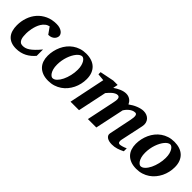

<svg xmlns="http://www.w3.org/2000/svg" viewBox="144 -1307 2126 2126"><g transform="rotate(45 1207.0 -244.0)"><path d="M450.2 -425.8Q450.2 -417 445.8 -403.8Q441.4 -390.6 430.4 -378.4Q419.4 -366.2 400.9 -357.7Q382.3 -349.1 354 -349.1L298.8 -426.8Q270.5 -420.4 250 -403.3Q229.5 -386.2 215.3 -363.3Q201.2 -340.3 192.1 -314Q183.1 -287.6 178.2 -263.2Q173.3 -238.8 171.6 -219Q169.9 -199.2 169.9 -189Q169.9 -166 171.9 -143.3Q173.8 -120.6 180.9 -102.5Q188 -84.5 201.9 -73.2Q215.8 -62 240.2 -62Q258.8 -62 277.8 -67.4Q296.9 -72.8 319.1 -87.4Q341.3 -102.1 367.9 -127.7Q394.5 -153.3 428.2 -193.8V-94.2Q407.7 -69.8 384.3 -50.3Q360.8 -30.8 333.7 -16.8Q306.6 -2.9 275.6 4.6Q244.6 12.2 209 12.2Q163.1 12.2 129.9 -1.5Q96.7 -15.1 75.2 -40Q53.7 -64.9 43.5 -100.1Q33.2 -135.3 33.2 -178.2Q33.2 -243.2 53.5 -301.5Q73.7 -359.9 112.5 -404.1Q151.4 -448.2 207.3 -474.1Q263.2 -500 335 -500Q364.7 -500 386.5 -492.9Q408.2 -485.8 422.4 -474.9Q436.5 -463.9 443.4 -450.9Q450.2 -438 450.2 -425.8Z M858.9 -307.1Q858.9 -343.8 851.6 -370.1Q844.2 -396.5 833.7 -413.6Q823.2 -430.7 811.3 -438.7Q799.3 -446.8 790 -446.8Q774.9 -446.8 759 -436.8Q743.2 -426.8 728.3 -408.9Q713.4 -391.1 700.2 -366.5Q687 -341.8 677 -312.7Q667 -283.7 661.4 -251.2Q655.8 -218.8 655.8 -185.1Q655.8 -146.5 663.3 -119.4Q670.9 -92.3 681.9 -75.4Q692.9 -58.6 704.6 -50.8Q716.3 -43 725.1 -43Q751.5 -43 775.6 -66.9Q799.8 -90.8 818.4 -128.9Q836.9 -167 847.9 -213.9Q858.9 -260.7 858.9 -307.1ZM1002.9 -303.2Q1002.9 -263.7 994.1 -225.1Q985.4 -186.5 968.3 -151.6Q951.2 -116.7 926.3 -86.7Q901.4 -56.6 869.1 -34.7Q836.9 -12.7 797.6 -0.2Q758.3 12.2 712.9 12.2Q661.6 12.2 624 -2.4Q586.4 -17.1 561.8 -42.7Q537.1 -68.4 525.1 -103.8Q513.2 -139.2 513.2 -181.2Q513.2 -220.2 521.7 -259Q530.3 -297.9 546.6 -333.5Q563 -369.1 587.4 -399.4Q611.8 -429.7 643.8 -452.1Q675.8 -474.6 715.1 -487.3Q754.4 -500 800.8 -500Q846.7 -500 884 -487.5Q921.4 -475.1 947.8 -450.4Q974.1 -425.8 988.5 -388.9Q1002.9 -352.1 1002.9 -303.2Z M1857.4 -28.8Q1819.3 -9.3 1783.9 1.5Q1748.5 12.2 1710 12.2Q1687 12.2 1667.2 7.6Q1647.5 2.9 1633.3 -6.6Q1619.1 -16.1 1612.3 -29.8Q1605.5 -43.5 1609.4 -62L1664.1 -328.1Q1684.1 -421.9 1645 -421.9Q1623 -421.9 1603.8 -412.4Q1584.5 -402.8 1569.6 -389.6Q1554.7 -376.5 1543.9 -362.8Q1533.2 -349.1 1528.3 -340.8L1456.1 0H1324.2L1393.1 -329.1Q1396 -343.8 1398.7 -360.1Q1401.4 -376.5 1400.1 -390.1Q1398.9 -403.8 1392.1 -412.8Q1385.3 -421.9 1369.1 -421.9Q1353.5 -421.9 1337.4 -413.3Q1321.3 -404.8 1306.6 -392.1Q1292 -379.4 1279.1 -365Q1266.1 -350.6 1256.3 -338.9L1185.1 0H1052.2L1140.1 -424.8L1056.2 -433.1V-466.8L1221.2 -500H1290L1278.3 -442.9Q1314.5 -467.8 1352.5 -483.9Q1390.6 -500 1425.3 -500Q1445.8 -500 1462.2 -494.1Q1478.5 -488.3 1491.2 -478.8Q1503.9 -469.2 1512.7 -457Q1521.5 -444.8 1527.3 -432.1Q1546.9 -446.8 1568.8 -459.2Q1590.8 -471.7 1613.3 -480.7Q1635.7 -489.7 1657.7 -494.9Q1679.7 -500 1699.2 -500Q1725.6 -500 1748 -490.7Q1770.5 -481.4 1785.6 -464.4Q1800.8 -447.3 1806.6 -423.1Q1812.5 -398.9 1806.2 -369.1L1749 -100.1Q1744.6 -78.6 1750 -64.2Q1755.4 -49.8 1774.4 -49.8Q1779.3 -49.8 1789.1 -51.8Q1798.8 -53.7 1810.5 -57.1Q1822.3 -60.5 1834.5 -65.2Q1846.7 -69.8 1857.4 -75.2Z M2238.3 -307.1Q2238.3 -343.8 2231 -370.1Q2223.6 -396.5 2213.1 -413.6Q2202.6 -430.7 2190.7 -438.7Q2178.7 -446.8 2169.4 -446.8Q2154.3 -446.8 2138.4 -436.8Q2122.6 -426.8 2107.7 -408.9Q2092.8 -391.1 2079.6 -366.5Q2066.4 -341.8 2056.4 -312.7Q2046.4 -283.7 2040.8 -251.2Q2035.2 -218.8 2035.2 -185.1Q2035.2 -146.5 2042.7 -119.4Q2050.3 -92.3 2061.3 -75.4Q2072.3 -58.6 2084 -50.8Q2095.7 -43 2104.5 -43Q2130.9 -43 2155 -66.9Q2179.2 -90.8 2197.8 -128.9Q2216.3 -167 2227.3 -213.9Q2238.3 -260.7 2238.3 -307.1ZM2382.3 -303.2Q2382.3 -263.7 2373.5 -225.1Q2364.7 -186.5 2347.7 -151.6Q2330.6 -116.7 2305.7 -86.7Q2280.8 -56.6 2248.5 -34.7Q2216.3 -12.7 2177 -0.2Q2137.7 12.2 2092.3 12.2Q2041 12.2 2003.4 -2.4Q1965.8 -17.1 1941.2 -42.7Q1916.5 -68.4 1904.5 -103.8Q1892.6 -139.2 1892.6 -181.2Q1892.6 -220.2 1901.1 -259Q1909.7 -297.9 1926 -333.5Q1942.4 -369.1 1966.8 -399.4Q1991.2 -429.7 2023.2 -452.1Q2055.2 -474.6 2094.5 -487.3Q2133.8 -500 2180.2 -500Q2226.1 -500 2263.4 -487.5Q2300.8 -475.1 2327.1 -450.4Q2353.5 -425.8 2367.9 -388.9Q2382.3 -352.1 2382.3 -303.2Z"/></g></svg>

Font: Charis SIL Eur
Style: Bold Italic
Weight: 700
Italic angle: -11°
Foundry: SIL International
Version: Version 5.000